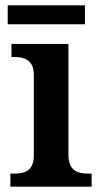

<svg xmlns="http://www.w3.org/2000/svg" viewBox="-20 -701 380 721"><path d="M9 -610H299V-681H9ZM19 0H324V-49H312C270 -49 237 -61 237 -120V-536H23V-487H32C73 -487 107 -475 107 -420V-118C107 -60 74 -49 32 -49H19Z"/></svg>

Font: Noto Serif Devanagari SemiBold
Style: Regular
Weight: 600
Designer: Universal Thirst, Indian Type Foundry and the Monotype Design Team
Foundry: Monotype Imaging Inc.
Version: Version 2.004